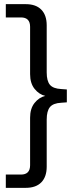

<svg xmlns="http://www.w3.org/2000/svg" viewBox="-20 -725 391 925"><path d="M302 -294V-232L275 -230Q236 -228 220.5 -209Q205 -190 205 -149V78Q205 127 179 153.5Q153 180 104 180H8V116H81Q125 116 125 71V-158Q125 -202 146.5 -229Q168 -256 198 -263Q168 -270 146.5 -297Q125 -324 125 -368V-596Q125 -641 81 -641H8V-705H104Q153 -705 179 -678.5Q205 -652 205 -603V-376Q205 -335 220.5 -316.5Q236 -298 275 -296Z"/></svg>

Font: wassup Sans
Style: Regular
Weight: 400
Version: Version 2.001